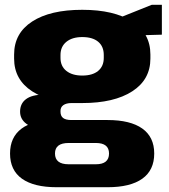

<svg xmlns="http://www.w3.org/2000/svg" viewBox="-20 -592 705 803"><path d="M324 -161Q190 -161 114.5 -210Q39 -259 39 -347V-364Q39 -453 114.5 -502Q190 -551 324 -551Q457 -551 533 -502Q609 -453 609 -364V-347Q609 -259 533 -210Q457 -161 324 -161ZM217 191Q122 191 72 155.5Q22 120 22 50Q22 -18 70 -54Q118 -90 216 -90H430Q525 -90 575 -54.5Q625 -19 625 50Q625 120 575 155.5Q525 191 430 191ZM381 95Q436 95 436 50Q436 6 381 6H267Q210 6 210 50Q210 95 267 95ZM161 -55Q116 -55 90 -74.5Q64 -94 64 -125Q64 -159 89 -177.5Q114 -196 161 -196H324V-161H279Q257 -161 244.5 -152Q232 -143 233 -125Q233 -107 244 -98.5Q255 -90 279 -90H324V-55ZM324 -276Q367 -276 390.5 -295.5Q414 -315 414 -350V-362Q414 -398 390.5 -417.5Q367 -437 324 -437Q282 -437 257.5 -417Q233 -397 233 -362V-350Q233 -315 257.5 -295.5Q282 -276 324 -276ZM445 -504 615 -572H657V-447L445 -441Z"/></svg>

Font: Pathway Extreme 28pt ExtraBold
Style: Regular
Weight: 800
Designer: Eduardo Rodriguez Tunni
Foundry: Eduardo Rodriguez Tunni
Version: Version 1.001;gftools[0.9.26]